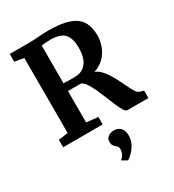

<svg xmlns="http://www.w3.org/2000/svg" viewBox="-242 -887 1206 1327"><g transform="rotate(-30 361.0 -224.0)"><path d="M39.5 0V-59.5L115.5 -69.5V-668L42 -681.5V-743H186Q235 -743 272.8 -746.5Q310.5 -750 354 -750Q456 -750 517 -728.5Q578 -707 604.8 -663Q631.5 -619 631.5 -551.5Q631.5 -509.5 616 -467Q600.5 -424.5 568.5 -391.5Q536.5 -358.5 487.5 -343.5Q518.5 -330.5 543.8 -300Q569 -269.5 589.2 -231.8Q609.5 -194 626.2 -158Q643 -122 658 -97.2Q673 -72.5 687 -69L720 -59V0H552.5Q540 0 526.8 -21Q513.5 -42 499 -76Q484.5 -110 469 -148.8Q453.5 -187.5 437 -223.8Q420.5 -260 402.8 -286.2Q385 -312.5 366 -320Q352 -320 332 -320Q312 -320 292.8 -320Q273.5 -320 262.5 -320V-69.5L355 -59.5V0ZM355 -380.5Q410.5 -380.5 443.8 -420.8Q477 -461 477 -545.5Q477 -615 446 -651.5Q415 -688 335.5 -688Q314.5 -688 296 -686.5Q277.5 -685 262.5 -683.5V-382.5Q273 -381 291.5 -380.5Q310 -380 328.2 -380.2Q346.5 -380.5 355 -380.5ZM473 154.5Q472.5 192.5 456.5 222.8Q440.5 253 419.5 273.5Q398.5 294 384 302.5H382.5L344.5 281.5L343 274.5Q355.5 269 365.8 248.8Q376 228.5 376 209.5Q376 193.5 369.5 186Q363 178.5 356.5 173.5Q349 168 342 157.8Q335 147.5 335 129.5Q335 107.5 346.2 95.5Q357.5 83.5 372.2 78.8Q387 74 396.5 74H399.5Q432.5 74 452.8 94.8Q473 115.5 473 154.5Z"/></g></svg>

Font: Merriweather
Style: Bold
Weight: 700
Designer: Eben Sorkin
Foundry: Eben Sorkin
Version: Version 2.100; ttfautohint (v1.7.19-72a1) -l 8 -r 50 -G 200 